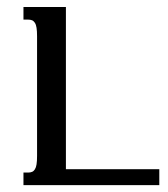

<svg xmlns="http://www.w3.org/2000/svg" viewBox="-20 -539 489 559"><path d="M443.8 0H48.3V-36.6H62Q68.4 -36.6 73.2 -38.6Q78.1 -40.5 81.5 -45.9Q85 -51.3 86.4 -60.5Q87.9 -69.8 87.9 -85V-433.6Q87.9 -448.7 86.4 -458Q85 -467.3 81.5 -472.7Q78.1 -478 73.2 -480Q68.4 -481.9 62 -481.9H48.3V-518.6H171.9V-46.4H443.8Z"/></svg>

Font: Arian AMU Serif
Style: Regular
Weight: 400
Designer: Ruben Hakobyan (Tarumian)
Foundry: Ruben Hakobyan (Tarumian)
Version: Version 1.002